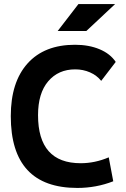

<svg xmlns="http://www.w3.org/2000/svg" viewBox="-20 -926 626 956"><path d="M365.2 9.8Q33.7 9.8 33.7 -347.7Q33.7 -517.1 117.2 -610.1Q200.7 -703.1 353.5 -703.1Q422.4 -703.1 475.6 -680.9Q528.8 -658.7 556.2 -617.7L483.9 -523.4Q461.9 -550.8 428 -565.7Q394 -580.6 354.5 -580.6Q270.5 -580.6 220 -521.2Q169.4 -461.9 169.4 -352.5Q169.4 -113.3 381.8 -113.3Q452.6 -113.3 521.5 -142.6L543.9 -23.4Q459 9.8 365.2 9.8ZM267.1 -771.5 370.6 -905.8H553.2L409.7 -771.5Z"/></svg>

Font: Cascadia Code PL
Style: Regular
Weight: 400
Monospace: yes
Designer: Aaron Bell
Foundry: Saja Typeworks
Version: Version 2102.003